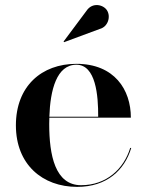

<svg xmlns="http://www.w3.org/2000/svg" viewBox="-20 -719 570 749"><path d="M369 -606C401.5 -614.5 413 -654 397.5 -678.5C384 -700.5 341 -712 317.5 -677L228 -557L230 -554.5ZM492 -142H488C463 -60 395 3.5 296.5 3.5C195 3.5 172 -113.5 172 -235C172 -243.5 172 -252 172.5 -260H490.5C490.5 -369 426.5 -470 278 -470C142 -470 42 -382.5 42 -230C42 -77.5 145.5 10 281 10C397 10 466 -55.5 492 -142ZM278 -466.5C354 -466.5 363.5 -346 363 -263.5H172.5C176 -368 201 -466.5 278 -466.5Z"/></svg>

Font: Bodoni* 48pt Medium
Style: Regular
Weight: 500
Version: Version 2.3